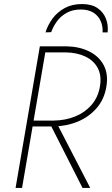

<svg xmlns="http://www.w3.org/2000/svg" viewBox="-20 -929 553 949"><path d="M223 -325 388 0H426L258 -325ZM177 -700 57 0H89L209 -700ZM186 -670H306Q361 -669 402 -649.5Q443 -630 463 -593Q483 -556 474 -502Q465 -448 432.5 -410.5Q400 -373 352 -353.5Q304 -334 246 -333H129L124 -304H244Q309 -305 364.5 -328Q420 -351 458 -395Q496 -439 506 -502Q516 -564 492 -608Q468 -652 419.5 -675.5Q371 -699 309 -700H192ZM205 -769Q216 -805 239.5 -837Q263 -869 299.5 -889Q336 -909 385 -909Q433 -909 462 -889Q491 -869 503.5 -837Q516 -805 512 -769H487Q489 -798 478 -824Q467 -850 442.5 -866Q418 -882 379 -882Q339 -882 309.5 -865.5Q280 -849 261.5 -823.5Q243 -798 233 -770Z"/></svg>

Font: Jost ExtraLight
Style: Italic
Weight: 250
Italic angle: -5°
Version: Version 3.710